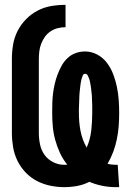

<svg xmlns="http://www.w3.org/2000/svg" viewBox="-20 -763 540 791"><path d="M456 8Q429 8 401.5 2.5Q374 -3 348 -14Q325 -2 298.5 3Q272 8 245 8Q216 8 187 2Q158 -4 132 -17.5Q106 -31 85.5 -52.5Q65 -74 52 -100.5Q39 -127 34 -156.5Q29 -186 29 -215V-520Q29 -550 34 -579.5Q39 -609 52.5 -635.5Q66 -662 87 -683.5Q108 -705 134.5 -719Q161 -733 190.5 -738Q220 -743 250 -743V-651Q234 -651 218 -647Q202 -643 188.5 -634Q175 -625 165.5 -612Q156 -599 150 -583.5Q144 -568 142 -552Q140 -536 140 -520V-215Q140 -191 145 -167.5Q150 -144 163.5 -125Q177 -106 199 -95Q221 -84 244 -84Q247 -84 250.5 -84Q254 -84 257 -85Q239 -107 227 -133Q215 -159 207.5 -186.5Q200 -214 197.5 -242Q195 -270 195 -299Q195 -319 195.5 -338.5Q196 -358 198.5 -378Q201 -398 205.5 -417.5Q210 -437 217 -455.5Q224 -474 233.5 -491.5Q243 -509 257.5 -523Q272 -537 291 -544Q310 -551 330 -551Q357 -551 381 -538Q405 -525 421 -503.5Q437 -482 446.5 -457Q456 -432 461.5 -405.5Q467 -379 469 -352Q471 -325 471 -299Q471 -271 469 -244Q467 -217 461.5 -190Q456 -163 446.5 -137.5Q437 -112 423 -88Q432 -86 440.5 -85Q449 -84 457 -84H465L471 8ZM337 -155Q352 -189 356 -225.5Q360 -262 360 -299Q360 -306 360 -313Q360 -320 360 -327Q360 -334 359.5 -341Q359 -348 359 -355Q359 -362 358.5 -369Q358 -376 357 -383Q356 -390 355.5 -397Q355 -404 353.5 -411Q352 -418 351 -424.5Q350 -431 347.5 -438Q345 -445 341.5 -452Q338 -459 331 -459Q324 -459 321 -452Q318 -445 316 -438Q314 -431 313 -424Q312 -417 311 -410Q310 -403 309.5 -396.5Q309 -390 308 -383Q307 -376 307 -369Q307 -362 306.5 -355Q306 -348 306 -341Q306 -334 305.5 -327Q305 -320 305 -313Q305 -306 305 -299Q305 -280 306.5 -261.5Q308 -243 311.5 -224.5Q315 -206 321.5 -188.5Q328 -171 337 -155Z"/></svg>

Font: Iosevka Curly Slab Heavy
Style: Regular
Weight: 900
Monospace: yes
Designer: Belleve Invis
Foundry: Belleve Invis
Version: Version 22.1.2; ttfautohint (v1.8.4)